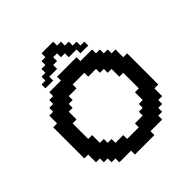

<svg xmlns="http://www.w3.org/2000/svg" viewBox="-205 -936 1090 1090"><g transform="rotate(-45 340.5 -390.5)"><path d="M386.7 -93.8V-125H449.2V-156.2H480.5V-187.5H511.7V-250H543V-375H511.7V-437.5H480.5V-468.8H449.2V-500H386.7V-531.2H293V-500H230.5V-468.8H199.2V-437.5H168V-375H136.7V-250H168V-187.5H199.2V-156.2H230.5V-125H293V-93.8ZM261.7 0V-31.2H168V-62.5H136.7V-93.8H105.5V-125H74.2V-187.5H43V-437.5H74.2V-500H105.5V-531.2H136.7V-562.5H168V-593.8H261.7V-625H418V-593.8H511.7V-562.5H543V-531.2H574.2V-500H605.5V-437.5H636.7V-187.5H605.5V-125H574.2V-93.8H543V-62.5H511.7V-31.2H418V0ZM168 -625V-656.2H199.2V-687.5H230.5V-718.8H261.7V-750H293V-781.2H386.7V-750H418V-718.8H449.2V-687.5H480.5V-656.2H511.7V-625H449.2V-656.2H386.7V-687.5H355.5V-718.8H324.2V-687.5H293V-656.2H230.5V-625Z"/></g></svg>

Font: Terminal Grotesque
Style: Regular
Weight: 400
Designer: Raphaël Bastide
Foundry: http://raphaelbastide.com
Version: Version 1.0